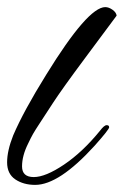

<svg xmlns="http://www.w3.org/2000/svg" viewBox="-23 -518 348 540"><path d="M258 -150Q270 -166 277 -166Q284 -166 284 -160Q284 -154 243 -108Q143 2 76 2Q43 2 20 -13.5Q-3 -29 -3 -61.5Q-3 -94 14 -137Q43 -205 107 -308Q224 -498 273 -498Q283 -498 293.5 -490.5Q304 -483 305 -474Q282 -443 216.5 -355Q151 -267 126 -228.5Q101 -190 88.5 -171Q76 -152 70 -141.5Q64 -131 56 -114Q39 -80 39 -50Q39 -20 72 -20Q105 -20 157 -55Q209 -90 258 -150Z"/></svg>

Font: Alex Brush
Style: Regular
Weight: 400
Designer: Robert E. Leuschke
Foundry: Robert E. Leuschke
Version: Version 1.003